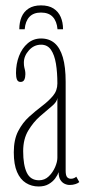

<svg xmlns="http://www.w3.org/2000/svg" viewBox="-20 -666 314 696"><path d="M120 10Q94.5 10 74 -2.8Q53.5 -15.5 41.8 -42.5Q30 -69.5 30 -114Q30 -160 46 -190.8Q62 -221.5 85.5 -242.8Q109 -264 132.5 -281.8Q156 -299.5 172 -318.5Q188 -337.5 188 -363.5Q188 -403 182.8 -435Q177.5 -467 164.8 -485.5Q152 -504 129 -504Q103 -504 84.8 -483.5Q66.5 -463 66.5 -439Q66.5 -429 68 -422.5Q69.5 -416 70.8 -410.5Q72 -405 72 -397Q72 -385.5 68.2 -377.2Q64.5 -369 54.5 -369Q45 -369 41.5 -377.5Q38 -386 38 -401Q38 -434.5 49 -463Q60 -491.5 80.5 -509Q101 -526.5 129 -526.5Q158 -526.5 177.8 -509.8Q197.5 -493 207.8 -458.2Q218 -423.5 218 -369.5V-47.5Q218 -30 223.2 -24Q228.5 -18 237 -18Q243.5 -18 248.8 -20.5Q254 -23 256.5 -25.5L267.5 -6Q262.5 -1.5 253 1.5Q243.5 4.5 232.5 4.5Q223 4.5 213.8 0Q204.5 -4.5 198.5 -14.5Q192.5 -24.5 192.5 -42Q189 -31.5 180 -19.2Q171 -7 156.2 1.5Q141.5 10 120 10ZM121.5 -12.5Q142 -12.5 156.8 -26.8Q171.5 -41 179.8 -60.2Q188 -79.5 188 -94V-311Q187 -297 168 -281.2Q149 -265.5 125 -244.5Q101 -223.5 82.5 -192.8Q64 -162 64 -118Q64 -67.5 77.2 -40Q90.5 -12.5 121.5 -12.5ZM128.5 -646.5Q156.5 -646.5 174 -635.2Q191.5 -624 200 -604.5Q208.5 -585 208.5 -560H188.5Q186 -589 171.2 -604.8Q156.5 -620.5 128.5 -620.5Q101.5 -620.5 86.8 -605Q72 -589.5 69.5 -560H50Q50 -585 58.2 -604.5Q66.5 -624 84 -635.2Q101.5 -646.5 128.5 -646.5Z"/></svg>

Font: Imbue 48pt Thin
Style: Regular
Weight: 250
Designer: Tyler Finck
Foundry: Etcetera Type Company
Version: Version 1.102